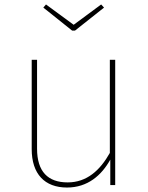

<svg xmlns="http://www.w3.org/2000/svg" viewBox="-20 -829 662 860"><path d="M433 -809 310 -718 186 -809 174 -795 303 -692H316L446 -795ZM496 -561H472V-144C428 -66 369 -12 283 -12C195 -12 146 -60 146 -163V-561H122V-161C122 -50 180 11 280 11C373 11 435 -44 474 -114V0H496Z"/></svg>

Font: Glow Sans SC Normal Thin
Style: Regular
Weight: 100
Designer: Ryoko NISHIZUKA (kana, bopomofo & ideographs); Paul D. Hunt (Latin, Greek & Cyrillic); Sandoll Communications, Soo-young
Version: Version 0.93